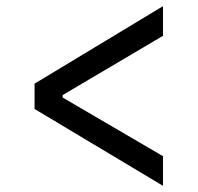

<svg xmlns="http://www.w3.org/2000/svg" viewBox="-20 -593 640 622"><path d="M92 -240V-322L508 -573V-477L183 -285V-277L508 -87V9Z"/></svg>

Font: IBM Plex Sans Hebrew Text
Style: Regular
Weight: 450
Designer: Mike Abbink, Paul van der Laan, Pieter van Rosmalen, Yanek Iontef
Foundry: Bold Monday
Version: Version 1.2